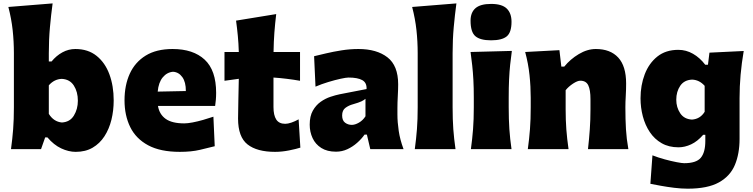

<svg xmlns="http://www.w3.org/2000/svg" viewBox="-20 -880 4441 1133"><path d="M426.8 16.1Q384.8 16.1 341.1 -4.4Q297.4 -24.9 259.8 -69.3H246.6L222.2 0H44.9Q53.2 -60.5 57.6 -117.7Q62 -174.8 62 -246.6V-565.9Q62 -635.3 54.7 -702.4Q47.4 -769.5 29.3 -838.9L290.5 -859.9Q281.2 -792.5 274.7 -719.5Q268.1 -646.5 268.1 -565.9V-517.1H284.2Q312 -551.3 348.1 -571Q384.3 -590.8 424.8 -590.8Q499.5 -590.8 549.8 -550.5Q600.1 -510.3 625.5 -441.7Q650.9 -373 650.9 -287.6Q650.9 -227.5 637.5 -173.1Q624 -118.7 596.4 -75.9Q568.8 -33.2 526.6 -8.5Q484.4 16.1 426.8 16.1ZM345.2 -157.2Q392.6 -159.7 416 -198Q439.5 -236.3 439.5 -285.6Q439.5 -337.9 415.8 -375Q392.1 -412.1 344.7 -414.6Q300.3 -413.1 268.1 -376.5V-208Q296.9 -161.6 345.2 -157.2Z M1041 16.1Q926.3 16.1 854.2 -22.7Q782.2 -61.5 748.5 -130.1Q714.8 -198.7 714.8 -288.1Q714.8 -377 745.8 -445.1Q776.9 -513.2 839.8 -552Q902.8 -590.8 998.5 -590.8Q1120.1 -590.8 1187.7 -528.1Q1255.4 -465.3 1255.4 -332.5Q1255.4 -309.1 1253.7 -290.8Q1252 -272.5 1249.5 -254.9H912.1Q920.4 -205.1 957.8 -178.5Q995.1 -151.9 1067.4 -151.9Q1086.9 -151.9 1116.5 -157.5Q1146 -163.1 1178.5 -172.4Q1210.9 -181.6 1239.3 -191.4L1247.1 -17.1Q1210 -7.8 1159.7 4.2Q1109.4 16.1 1041 16.1ZM1076.7 -342.8Q1077.1 -395.5 1055.9 -425Q1034.7 -454.6 1001 -456.5Q965.3 -453.6 940.4 -423.6Q915.5 -393.6 910.6 -339.4Z M1603 16.1Q1496.6 16.1 1440.7 -27.8Q1384.8 -71.8 1384.8 -180.2Q1384.8 -230 1386.5 -286.1Q1388.2 -342.3 1389.2 -415L1304.7 -403.3V-573.2H1389.2Q1387.7 -624 1383.5 -667.7Q1379.4 -711.4 1373 -758.3L1609.9 -796.9Q1603 -739.3 1599.1 -687.3Q1595.2 -635.3 1594.2 -573.2H1750.5V-403.3Q1711.4 -410.2 1671.6 -415Q1631.8 -419.9 1593.8 -422.4V-248.5Q1593.8 -200.2 1610.1 -174.8Q1626.5 -149.4 1663.1 -149.4Q1678.7 -149.4 1700 -156.7Q1721.2 -164.1 1742.2 -175.8L1752.4 -8.8Q1728.5 -1 1685.8 7.6Q1643.1 16.1 1603 16.1Z M1962.9 15.1Q1910.6 15.1 1876 -6.8Q1841.3 -28.8 1824.5 -65.2Q1807.6 -101.6 1807.6 -144.5Q1807.6 -194.3 1825.9 -226.8Q1844.2 -259.3 1872.1 -279.1Q1899.9 -298.8 1930.2 -308.8Q1960.4 -318.8 1984.4 -323.7L2143.1 -354.5Q2145 -392.1 2117.7 -407.2Q2090.3 -422.4 2036.6 -422.4Q2022.9 -422.4 1990.2 -415.3Q1957.5 -408.2 1917.2 -396Q1877 -383.8 1841.8 -368.7L1833.5 -548.3Q1862.3 -555.2 1904.5 -565.2Q1946.8 -575.2 1996.1 -583Q2045.4 -590.8 2095.2 -590.8Q2203.1 -590.8 2266.4 -541.7Q2329.6 -492.7 2329.6 -382.3Q2329.6 -354 2327.4 -313.5Q2325.2 -272.9 2325.2 -242.7V-204.6Q2325.2 -159.2 2332.8 -107.9Q2340.3 -56.6 2361.3 0H2165L2145 -85.9H2131.3Q2113.8 -60.5 2087.6 -37.4Q2061.5 -14.2 2029.8 0.5Q1998 15.1 1962.9 15.1ZM2056.2 -143.1Q2075.2 -143.1 2098.4 -156.5Q2121.6 -169.9 2136.7 -193.8V-296.9Q2127.4 -289.1 2113 -282Q2098.6 -274.9 2062.5 -264.6Q2038.6 -258.3 2018.8 -243.9Q1999 -229.5 1999 -198.7Q1999 -168.9 2016.4 -156Q2033.7 -143.1 2056.2 -143.1Z M2427.7 0Q2436 -60.5 2440.4 -117.7Q2444.8 -174.8 2444.8 -246.6V-565.9Q2444.8 -635.3 2437.5 -702.4Q2430.2 -769.5 2412.1 -838.9L2673.3 -859.9Q2664.1 -792.5 2657.5 -719.5Q2650.9 -646.5 2650.9 -565.9V-246.6Q2650.9 -174.8 2655 -117.7Q2659.2 -60.5 2668 0Z M2758.8 0Q2767.1 -60.5 2771.5 -117.7Q2775.9 -174.8 2775.9 -246.6V-303.2Q2775.9 -362.8 2773.4 -408.4Q2771 -454.1 2766.6 -493.7Q2762.2 -533.2 2756.8 -573.2L3000.5 -579.6Q2994.6 -538.6 2990.5 -498.3Q2986.3 -458 2984.1 -411.1Q2981.9 -364.3 2981.9 -303.2V-246.6Q2981.9 -174.8 2985.8 -117.7Q2989.7 -60.5 2998.5 0ZM2877.4 -642.1Q2814 -642.1 2785.4 -666.3Q2756.8 -690.4 2756.8 -758.3Q2756.8 -806.2 2785.6 -831.5Q2814.5 -856.9 2878.4 -856.9Q2941.9 -856.9 2970.2 -829.6Q2998.5 -802.2 2998.5 -751.5Q2998.5 -688.5 2970.2 -665.3Q2941.9 -642.1 2877.4 -642.1Z M3094.7 0Q3103 -60.5 3107.4 -117.7Q3111.8 -174.8 3111.8 -246.6V-303.2Q3111.8 -369.6 3104.7 -436.8Q3097.7 -503.9 3079.1 -573.2L3281.2 -584L3292.5 -486.8H3309.6Q3345.2 -530.8 3395.5 -560.8Q3445.8 -590.8 3496.1 -590.8Q3581.5 -590.8 3628.2 -540.3Q3674.8 -489.7 3674.8 -387.2Q3674.8 -350.1 3672.6 -313.7Q3670.4 -277.3 3670.4 -246.6Q3670.4 -174.8 3673.8 -117.7Q3677.2 -60.5 3688 0H3449.7Q3456.5 -60.5 3460.4 -116.2Q3464.4 -171.9 3464.4 -234.9V-294.9Q3464.4 -350.1 3451.2 -377Q3438 -403.8 3404.3 -403.8Q3387.7 -403.8 3361.3 -386.5Q3335 -369.1 3317.9 -347.7V-234.9Q3317.9 -171.9 3322 -116.2Q3326.2 -60.5 3335 0Z M4038.1 233.4Q4001 233.4 3959 228.3Q3917 223.1 3879.6 216.3Q3842.3 209.5 3817.9 204.6L3830.1 36.6Q3863.8 49.8 3902.3 60.3Q3940.9 70.8 3972.7 76.9Q4004.4 83 4017.1 83Q4088.4 83 4115.2 51.3Q4142.1 19.5 4142.1 -47.9V-84.5H4129.4Q4096.2 -45.9 4058.6 -28.3Q4021 -10.7 3983.9 -10.7Q3926.8 -10.7 3884.5 -34.9Q3842.3 -59.1 3814.7 -100.3Q3787.1 -141.6 3773.4 -193.4Q3759.8 -245.1 3759.8 -299.8Q3759.8 -377 3784.7 -441.9Q3809.6 -506.8 3859.1 -546.4Q3908.7 -585.9 3982.9 -585.9Q4028.8 -585.9 4069.3 -562.7Q4109.9 -539.6 4141.6 -498H4157.7L4166.5 -569.3L4368.7 -579.1Q4356.4 -507.8 4350.3 -438.7Q4344.2 -369.6 4344.2 -301.3V-60.1Q4344.2 26.9 4316.7 93Q4289.1 159.2 4222.4 196.3Q4155.8 233.4 4038.1 233.4ZM4063.5 -174.3Q4111.8 -177.7 4138.2 -220.2V-373.5Q4106.9 -408.7 4064 -410.2Q4017.6 -408.2 3994.1 -373.8Q3970.7 -339.4 3970.7 -291.5Q3970.7 -246.6 3993.9 -211.7Q4017.1 -176.8 4063.5 -174.3Z"/></svg>

Font: Pinar-DS1-FD ExtraBold
Style: Regular
Weight: 800
Designer: Amin Abedi
Version: Version 2.000